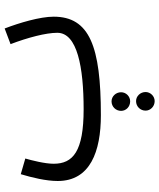

<svg xmlns="http://www.w3.org/2000/svg" viewBox="52 -496 701 846"><g transform="rotate(-90 403.0 -72.5)"><path d="M319 21C622 21 753 -29 753 -187C753 -247 726 -338 701 -403L632 -377C661 -301 682 -221 682 -171C682 -83 530 -55 345 -55C159 -55 105 -102 105 -187C105 -226 120 -284 128 -312L59 -332C44 -282 29 -221 29 -169C29 -26 159 21 319 21ZM380 150C402 150 420 132 420 110C420 87 402 68 380 68C356 68 338 87 338 110C338 132 356 150 380 150ZM381 258C403 258 421 239 421 218C421 195 403 176 381 176C357 176 339 195 339 218C339 239 357 258 381 258Z"/></g></svg>

Font: Noto Sans Arabic UI Cn
Style: Regular
Weight: 400
Width: 3
Designer: Monotype Design Team, Nadine Chahine and Nizar Qandah
Foundry: Monotype Imaging Inc.
Version: Version 2.010